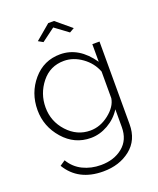

<svg xmlns="http://www.w3.org/2000/svg" viewBox="-170 -832 952 1156"><g transform="rotate(-20 306.0 -253.5)"><path d="M186 -649 282 -730H319L416 -649L386 -632L301 -695L216 -632ZM42 -259Q42 -369 110.5 -449Q179 -529 284 -529Q404 -529 488 -407V-520H534V10Q534 111 463.5 167Q393 223 289 223Q130 223 58 103L92 80Q122 131 174 156.5Q226 182 289 182Q373 182 428.5 137Q484 92 484 10V-104Q452 -53 398.5 -22.5Q345 8 288 8Q184 8 113 -73Q42 -154 42 -259ZM484 -175V-346Q461 -406 406.5 -445Q352 -484 292 -484Q203 -484 148 -415Q93 -346 93 -258Q93 -168 154 -101.5Q215 -35 300 -35Q364 -35 420 -79Q476 -123 484 -175Z"/></g></svg>

Font: Raleway-v4020 Light
Style: Regular
Weight: 300
Designer: Matt McInerney, Pablo Impallari, Rodrigo Fuenzalida
Foundry: Matt McInerney, Pablo Impallari, Rodrigo Fuenzalida
Version: Version 4.020;PS 004.020;hotconv 1.0.88;makeotf.lib2.5.64775